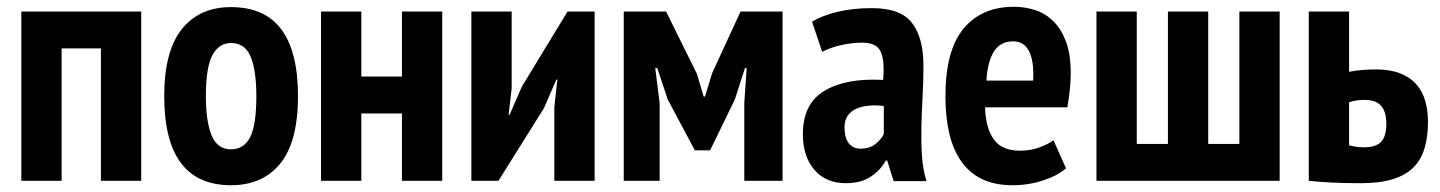

<svg xmlns="http://www.w3.org/2000/svg" viewBox="-20 -534 4253 567"><path d="M278 -391H162V0H43V-500H397V0H278Z M465 -250Q465 -383 517 -448Q569 -513 662 -513Q762 -513 811 -447Q860 -381 860 -250Q860 -116 808 -51.5Q756 13 662 13Q465 13 465 -250ZM588 -250Q588 -175 605 -134Q622 -93 662 -93Q700 -93 718.5 -128.5Q737 -164 737 -250Q737 -327 720 -367Q703 -407 662 -407Q627 -407 607.5 -371.5Q588 -336 588 -250Z M1167 -199H1047V0H928V-500H1047V-308H1167V-500H1286V0H1167Z M1617 -218 1626 -299H1623L1586 -214L1452 0H1372V-500H1491V-273L1482 -195H1485L1521 -278L1656 -500H1736V0H1617Z M2178 -230 2185 -333H2180L2150 -240L2077 -90H2032L1952 -240L1921 -333H1915L1928 -230V0H1822V-500H1947L2038 -316L2058 -249H2062L2083 -318L2167 -500H2291V0H2178Z M2378 -470Q2408 -488 2453 -499Q2498 -510 2555 -510Q2640 -510 2673.5 -466Q2707 -422 2707 -341Q2707 -294 2704.5 -248.5Q2702 -203 2701 -159.5Q2700 -116 2702.5 -75.5Q2705 -35 2716 1H2619L2600 -60H2596Q2580 -31 2551 -12Q2522 7 2478 7Q2419 7 2385 -32.5Q2351 -72 2351 -138Q2351 -228 2415 -266Q2479 -304 2588 -298Q2593 -356 2580.5 -382Q2568 -408 2527 -408Q2497 -408 2465 -401Q2433 -394 2408 -381ZM2521 -95Q2548 -95 2565 -108.5Q2582 -122 2590 -138V-221Q2567 -224 2546 -222Q2525 -220 2509 -213Q2493 -206 2483.5 -192.5Q2474 -179 2474 -158Q2474 -127 2486.5 -111Q2499 -95 2521 -95Z M3128 -37Q3103 -15 3060 -1Q3017 13 2970 13Q2918 13 2880.5 -5Q2843 -23 2819 -57Q2795 -91 2783.5 -139.5Q2772 -188 2772 -250Q2772 -385 2825.5 -449.5Q2879 -514 2974 -514Q3006 -514 3036 -504.5Q3066 -495 3089.5 -472.5Q3113 -450 3127.5 -412.5Q3142 -375 3142 -318Q3142 -296 3139.5 -271Q3137 -246 3132 -217H2889Q2891 -155 2915 -122Q2939 -89 2992 -89Q3024 -89 3050.5 -99Q3077 -109 3091 -120ZM2972 -412Q2934 -412 2915 -381.5Q2896 -351 2893 -296H3031Q3034 -353 3019 -382.5Q3004 -412 2972 -412Z M3218 0V-500H3337V-109H3429V-500H3548V-109H3640V-500H3759V0Z M3964 -105Q3985 -99 4008 -99Q4043 -99 4058.5 -115Q4074 -131 4074 -169Q4074 -203 4059 -221Q4044 -239 4010 -239Q3984 -239 3964 -232ZM3964 -322Q3984 -326 4005 -327.5Q4026 -329 4043 -329Q4085 -329 4114.5 -317.5Q4144 -306 4162.5 -285Q4181 -264 4189 -235.5Q4197 -207 4197 -174Q4197 -129 4186.5 -95Q4176 -61 4153 -38.5Q4130 -16 4092 -4.5Q4054 7 3999 7Q3947 7 3910 5Q3873 3 3845 0V-500H3964Z"/></svg>

Font: PT Sans Narrow
Style: Bold
Weight: 700
Width: 3
Designer: A.Korolkova, O.Umpeleva, V.Yefimov
Foundry: ParaType Ltd
Version: Version 2.003W OFL